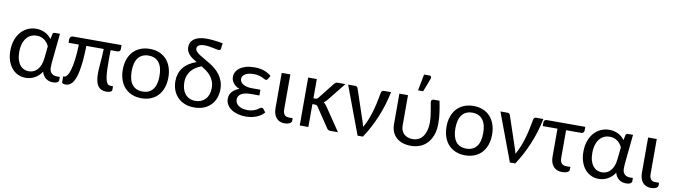

<svg xmlns="http://www.w3.org/2000/svg" viewBox="-35 -1291 6622 1884"><g transform="rotate(10 3276.0 -348.5)"><path d="M502.4 3.9Q483.4 3.9 466.1 -1.2Q448.7 -6.3 434.1 -16.8Q419.4 -27.3 408.2 -43.7Q397 -60.1 390.6 -82.5Q375.5 -59.1 356.7 -42Q337.9 -24.9 316.9 -14.2Q295.9 -3.4 273.9 1.7Q252 6.8 230 6.8Q189.5 6.8 154.3 -9.5Q119.1 -25.9 93.3 -56.4Q67.4 -86.9 52.5 -130.9Q37.6 -174.8 37.6 -230.5Q37.6 -289.1 54.2 -336.4Q70.8 -383.8 99.9 -417Q128.9 -450.2 168.2 -468Q207.5 -485.8 252.9 -485.8Q278.8 -485.8 301.5 -480Q324.2 -474.1 343.5 -464.1Q362.8 -454.1 378.4 -440.2Q394 -426.3 405.8 -410.2L415.5 -460Q418.5 -477.5 437.5 -477.5H488.8L462.9 -222.7Q460.4 -199.2 458.7 -177Q457 -154.8 457 -136.2Q457 -115.7 462.9 -101.3Q468.8 -86.9 479 -77.9Q489.3 -68.8 502.9 -64.5Q516.6 -60.1 532.2 -60.1H560.5V-25.4Q560.5 -14.2 545.4 -5.1Q530.3 3.9 502.4 3.9ZM250 -62Q274.4 -62 296.1 -71Q317.9 -80.1 335.2 -98.9Q352.5 -117.7 364.3 -146.5Q376 -175.3 379.9 -214.8L392.6 -334.5Q385.7 -351.1 374.3 -366.5Q362.8 -381.8 347.2 -393.8Q331.5 -405.8 311.8 -412.8Q292 -419.9 268.1 -419.9Q239.3 -419.9 213.6 -408.7Q188 -397.5 168.5 -374.5Q148.9 -351.6 137.5 -316.4Q126 -281.2 126 -232.9Q126 -188 136 -155.8Q146 -123.5 163.1 -102.5Q180.2 -81.5 202.6 -71.8Q225.1 -62 250 -62Z M1103 -473.1V-432.6Q1103 -421.4 1095.9 -413.3Q1088.9 -405.3 1075.2 -405.3H1006.3Q1005.9 -379.4 1005.4 -356.9Q1004.9 -334.5 1004.9 -312Q1004.9 -255.4 1006.6 -214.8Q1008.3 -174.3 1012 -146.5Q1015.6 -118.7 1021.2 -101.8Q1026.9 -85 1034.2 -75.7Q1041.5 -66.4 1051 -63.5Q1060.5 -60.5 1072.3 -60.5H1090.8V-25.9Q1090.8 -11.7 1075 -4.4Q1059.1 2.9 1034.2 2.9Q978 2.9 950.4 -35.9Q922.9 -74.7 922.9 -162.1Q922.9 -183.1 924.6 -207.8Q926.3 -232.4 928.7 -262Q931.2 -291.5 933.6 -326.9Q936 -362.3 937.5 -405.3H764.2Q762.7 -324.2 757.1 -262.2Q751.5 -200.2 742.7 -154.8Q733.9 -109.4 721.9 -78.9Q710 -48.3 695.3 -30Q680.7 -11.7 663.8 -4.2Q647 3.4 628.4 3.4Q622.6 3.4 616.2 2.4Q609.9 1.5 604.5 -0.5Q599.1 -2.4 595.7 -5.6Q592.3 -8.8 592.3 -13.2V-71.3H602.1Q616.2 -71.3 630.6 -89.1Q645 -106.9 657.2 -146.7Q669.4 -186.5 678.2 -250.2Q687 -314 689.5 -405.3H586.9V-441.4Q586.9 -452.1 595.5 -462.6Q604 -473.1 620.1 -473.1Z M1156.7 0ZM1384.3 -484.9Q1436.5 -484.9 1478.5 -467.5Q1520.5 -450.2 1549.8 -418.2Q1579.1 -386.2 1595 -340.8Q1610.8 -295.4 1610.8 -239.3Q1610.8 -182.6 1595 -137.2Q1579.1 -91.8 1549.8 -59.8Q1520.5 -27.8 1478.5 -10.5Q1436.5 6.8 1384.3 6.8Q1332 6.8 1289.8 -10.5Q1247.6 -27.8 1218 -59.8Q1188.5 -91.8 1172.6 -137.2Q1156.7 -182.6 1156.7 -239.3Q1156.7 -295.4 1172.6 -340.8Q1188.5 -386.2 1218 -418.2Q1247.6 -450.2 1289.8 -467.5Q1332 -484.9 1384.3 -484.9ZM1384.3 -60.1Q1418.9 -60.1 1444.8 -72Q1470.7 -84 1488 -106.9Q1505.4 -129.9 1513.9 -163.1Q1522.5 -196.3 1522.5 -238.8Q1522.5 -281.2 1513.9 -314.5Q1505.4 -347.7 1488 -370.6Q1470.7 -393.6 1444.8 -405.8Q1418.9 -418 1384.3 -418Q1349.1 -418 1323 -405.8Q1296.9 -393.6 1279.5 -370.6Q1262.2 -347.7 1253.7 -314.5Q1245.1 -281.2 1245.1 -238.8Q1245.1 -196.3 1253.7 -163.1Q1262.2 -129.9 1279.5 -106.9Q1296.9 -84 1323 -72Q1349.1 -60.1 1384.3 -60.1Z M2070.8 -610.4Q2069.3 -598.6 2063.7 -595Q2058.1 -591.3 2046.9 -591.3Q2041 -591.3 2025.9 -594.5Q2010.7 -597.7 1991.5 -601.8Q1972.2 -606 1950.2 -609.1Q1928.2 -612.3 1908.7 -612.3Q1887.2 -612.3 1872.6 -608.9Q1857.9 -605.5 1848.9 -599.6Q1839.8 -593.8 1835.7 -585.7Q1831.5 -577.6 1831.5 -568.8Q1831.5 -552.2 1844.5 -537.8Q1857.4 -523.4 1878.7 -509.5Q1899.9 -495.6 1927 -480.7Q1954.1 -465.8 1982.7 -448Q2011.2 -430.2 2038.3 -408.2Q2065.4 -386.2 2086.7 -357.9Q2107.9 -329.6 2120.8 -293.9Q2133.8 -258.3 2133.8 -213.4Q2133.8 -164.6 2118.2 -124.3Q2102.5 -84 2073.2 -54.9Q2043.9 -25.9 2002.7 -10Q1961.4 5.9 1910.2 5.9Q1856.4 5.9 1814.5 -11.2Q1772.5 -28.3 1743.7 -58.3Q1714.8 -88.4 1699.7 -128.9Q1684.6 -169.4 1684.6 -216.8Q1684.6 -295.9 1727.8 -351.6Q1771 -407.2 1857.4 -437Q1835.4 -449.7 1816.2 -462.9Q1796.9 -476.1 1782.2 -491.7Q1767.6 -507.3 1759 -526.1Q1750.5 -544.9 1750.5 -568.4Q1750.5 -591.8 1759.8 -612.3Q1769 -632.8 1789.1 -647.9Q1809.1 -663.1 1839.8 -671.6Q1870.6 -680.2 1914.1 -680.2Q1930.2 -680.2 1950.9 -679Q1971.7 -677.7 1993.4 -675.3Q2015.1 -672.9 2036.9 -669.7Q2058.6 -666.5 2077.1 -662.6ZM2047.9 -210.4Q2047.9 -248.5 2036.6 -277.8Q2025.4 -307.1 2006.6 -330.1Q1987.8 -353 1963.6 -370.8Q1939.5 -388.7 1913.6 -404.3Q1885.7 -394.5 1860.4 -379.2Q1835 -363.8 1815.4 -341.6Q1795.9 -319.3 1784.4 -289.1Q1772.9 -258.8 1772.9 -219.2Q1772.9 -187 1781.2 -158Q1789.6 -128.9 1806.6 -107.2Q1823.7 -85.4 1849.6 -72.5Q1875.5 -59.6 1910.2 -59.6Q1940.9 -59.6 1966.1 -70.1Q1991.2 -80.6 2009.5 -99.9Q2027.8 -119.1 2037.8 -147.2Q2047.9 -175.3 2047.9 -210.4Z M2575.2 -395.5Q2570.3 -387.7 2566.2 -385.5Q2562 -383.3 2555.7 -383.3Q2549.3 -383.3 2540.3 -388.7Q2531.2 -394 2516.6 -400.6Q2502 -407.2 2481 -412.8Q2460 -418.5 2429.7 -418.5Q2400.9 -418.5 2379.4 -413.1Q2357.9 -407.7 2343.8 -398.2Q2329.6 -388.7 2322.5 -376.2Q2315.4 -363.8 2315.4 -349.6Q2315.4 -334 2324 -321Q2332.5 -308.1 2348.4 -298.6Q2364.3 -289.1 2386.7 -283.7Q2409.2 -278.3 2437.5 -278.3H2521V-221.2H2437.5Q2372.1 -221.2 2339.8 -200.2Q2307.6 -179.2 2307.6 -144Q2307.6 -125.5 2316.2 -110.1Q2324.7 -94.7 2340.3 -83.5Q2356 -72.3 2378.4 -65.9Q2400.9 -59.6 2428.7 -59.6Q2462.4 -59.6 2484.9 -66.9Q2507.3 -74.2 2522.5 -83Q2537.6 -91.8 2547.4 -99.1Q2557.1 -106.4 2565.9 -106.4Q2571.3 -106.4 2575.4 -104.2Q2579.6 -102.1 2582.5 -98.1L2606.4 -66.9Q2590.3 -47.9 2569.3 -33.9Q2548.3 -20 2524.4 -11.2Q2500.5 -2.4 2474.9 1.7Q2449.2 5.9 2423.8 5.9Q2381.8 5.9 2345 -3.9Q2308.1 -13.7 2280.5 -32.2Q2252.9 -50.8 2236.8 -77.1Q2220.7 -103.5 2220.7 -136.7Q2220.7 -177.7 2246.6 -206.8Q2272.5 -235.8 2316.9 -250.5Q2293.9 -259.3 2278.1 -271.5Q2262.2 -283.7 2252.2 -297.9Q2242.2 -312 2237.5 -327.1Q2232.9 -342.3 2232.9 -356.9Q2232.9 -381.8 2245.1 -405Q2257.3 -428.2 2281.5 -446Q2305.7 -463.9 2342.3 -474.4Q2378.9 -484.9 2428.2 -484.9Q2484.9 -484.9 2525.9 -469.2Q2566.9 -453.6 2595.2 -428.2Z M2698.2 -477.5H2784.2V-130.9Q2784.2 -95.2 2798.1 -76.9Q2812 -58.6 2843.3 -58.6H2880.9V-31.7Q2880.9 -22.9 2875 -15.9Q2869.1 -8.8 2859.4 -4.2Q2849.6 0.5 2836.9 2.9Q2824.2 5.4 2810.1 5.4Q2782.7 5.4 2761.7 -4.2Q2740.7 -13.7 2726.6 -31.2Q2712.4 -48.8 2705.3 -73Q2698.2 -97.2 2698.2 -126.5Z M2961.9 0ZM3047.9 -477.5V-286.1H3067.4Q3076.7 -286.1 3082.5 -288.6Q3088.4 -291 3094.7 -299.3L3222.7 -460.9Q3229.5 -468.8 3236.6 -473.1Q3243.7 -477.5 3255.4 -477.5H3333L3182.6 -289.6Q3175.8 -282.2 3168.9 -276.1Q3162.1 -270 3154.3 -265.1Q3162.6 -259.8 3169.2 -252.2Q3175.8 -244.6 3182.6 -236.3L3342.8 0H3266.1Q3255.9 0 3248 -3.7Q3240.2 -7.3 3233.9 -16.1L3102.5 -211.9Q3095.7 -221.7 3089.4 -224.9Q3083 -228 3070.3 -228H3047.9V0H2961.9V-477.5Z M3787.6 -477.5Q3760.7 -344.2 3710 -222.9Q3659.2 -101.6 3591.3 0H3538.1L3359.9 -477.5H3430.7Q3440.4 -477.5 3447.3 -472.2Q3454.1 -466.8 3456.5 -460L3559.1 -154.3Q3564.9 -138.7 3569.1 -123.8Q3573.2 -108.9 3576.7 -93.8Q3598.6 -130.9 3616 -173.8Q3633.3 -216.8 3646.7 -262.7Q3660.2 -308.6 3670.4 -356.4Q3680.7 -404.3 3689 -451.2Q3691.4 -465.8 3698.7 -471.7Q3706.1 -477.5 3715.3 -477.5Z M3870.6 0ZM3956.5 -477.5V-173.3Q3956.5 -146.5 3965.3 -125.5Q3974.1 -104.5 3989.7 -90.1Q4005.4 -75.7 4027.6 -68.1Q4049.8 -60.5 4076.7 -60.5Q4101.6 -60.5 4126.2 -70.1Q4150.9 -79.6 4170.4 -102.3Q4189.9 -125 4202.1 -162.6Q4214.4 -200.2 4214.4 -255.9Q4214.4 -279.8 4211.7 -303.7Q4209 -327.6 4205.1 -351.8Q4201.2 -376 4196.8 -399.9Q4192.4 -423.8 4188.5 -448.2Q4187.5 -456.1 4189.2 -461.7Q4190.9 -467.3 4194.6 -470.7Q4198.2 -474.1 4202.9 -475.8Q4207.5 -477.5 4211.9 -477.5H4270.5Q4276.4 -447.8 4281.2 -420.7Q4286.1 -393.6 4289.8 -366.9Q4293.5 -340.3 4295.7 -313Q4297.9 -285.6 4297.9 -255.9Q4297.9 -187 4279.1 -137.2Q4260.3 -87.4 4228.8 -55.2Q4197.3 -22.9 4156.5 -7.8Q4115.7 7.3 4071.3 7.3Q4023.9 7.3 3986.8 -5.1Q3949.7 -17.6 3923.8 -41Q3897.9 -64.5 3884.3 -97.9Q3870.6 -131.3 3870.6 -173.3V-477.5ZM4045.4 -541 4076.7 -704.1H4129.9Q4142.6 -704.1 4147.7 -695.8Q4152.8 -687.5 4147.5 -673.8L4096.2 -541Z M4382.3 0ZM4609.9 -484.9Q4662.1 -484.9 4704.1 -467.5Q4746.1 -450.2 4775.4 -418.2Q4804.7 -386.2 4820.6 -340.8Q4836.4 -295.4 4836.4 -239.3Q4836.4 -182.6 4820.6 -137.2Q4804.7 -91.8 4775.4 -59.8Q4746.1 -27.8 4704.1 -10.5Q4662.1 6.8 4609.9 6.8Q4557.6 6.8 4515.4 -10.5Q4473.1 -27.8 4443.6 -59.8Q4414.1 -91.8 4398.2 -137.2Q4382.3 -182.6 4382.3 -239.3Q4382.3 -295.4 4398.2 -340.8Q4414.1 -386.2 4443.6 -418.2Q4473.1 -450.2 4515.4 -467.5Q4557.6 -484.9 4609.9 -484.9ZM4609.9 -60.1Q4644.5 -60.1 4670.4 -72Q4696.3 -84 4713.6 -106.9Q4731 -129.9 4739.5 -163.1Q4748 -196.3 4748 -238.8Q4748 -281.2 4739.5 -314.5Q4731 -347.7 4713.6 -370.6Q4696.3 -393.6 4670.4 -405.8Q4644.5 -418 4609.9 -418Q4574.7 -418 4548.6 -405.8Q4522.5 -393.6 4505.1 -370.6Q4487.8 -347.7 4479.2 -314.5Q4470.7 -281.2 4470.7 -238.8Q4470.7 -196.3 4479.2 -163.1Q4487.8 -129.9 4505.1 -106.9Q4522.5 -84 4548.6 -72Q4574.7 -60.1 4609.9 -60.1Z M5305.2 -477.5Q5278.3 -344.2 5227.5 -222.9Q5176.8 -101.6 5108.9 0H5055.7L4877.4 -477.5H4948.2Q4958 -477.5 4964.8 -472.2Q4971.7 -466.8 4974.1 -460L5076.7 -154.3Q5082.5 -138.7 5086.7 -123.8Q5090.8 -108.9 5094.2 -93.8Q5116.2 -130.9 5133.5 -173.8Q5150.9 -216.8 5164.3 -262.7Q5177.7 -308.6 5188 -356.4Q5198.2 -404.3 5206.5 -451.2Q5209 -465.8 5216.3 -471.7Q5223.6 -477.5 5232.9 -477.5Z M5311 -445.3Q5311 -456.5 5318.4 -464.8Q5325.7 -473.1 5340.3 -473.1H5723.6V-439Q5723.6 -424.3 5715.8 -416.3Q5708 -408.2 5693.4 -408.2H5543.9V-132.8Q5543.9 -97.7 5559.3 -79.1Q5574.7 -60.5 5608.9 -60.5H5647.9V-33.7Q5647.9 -24.9 5642.1 -17.8Q5636.2 -10.7 5626.5 -6.1Q5616.7 -1.5 5603.5 1Q5590.3 3.4 5575.7 3.4Q5546.9 3.4 5524.9 -6.1Q5502.9 -15.6 5488 -33.2Q5473.1 -50.8 5465.6 -75Q5458 -99.1 5458 -128.4V-408.2H5311Z M6212.4 3.9Q6193.4 3.9 6176 -1.2Q6158.7 -6.3 6144 -16.8Q6129.4 -27.3 6118.2 -43.7Q6106.9 -60.1 6100.6 -82.5Q6085.4 -59.1 6066.7 -42Q6047.9 -24.9 6026.9 -14.2Q6005.9 -3.4 5983.9 1.7Q5961.9 6.8 5939.9 6.8Q5899.4 6.8 5864.3 -9.5Q5829.1 -25.9 5803.2 -56.4Q5777.3 -86.9 5762.5 -130.9Q5747.6 -174.8 5747.6 -230.5Q5747.6 -289.1 5764.2 -336.4Q5780.8 -383.8 5809.8 -417Q5838.9 -450.2 5878.2 -468Q5917.5 -485.8 5962.9 -485.8Q5988.8 -485.8 6011.5 -480Q6034.2 -474.1 6053.5 -464.1Q6072.8 -454.1 6088.4 -440.2Q6104 -426.3 6115.7 -410.2L6125.5 -460Q6128.4 -477.5 6147.5 -477.5H6198.7L6172.9 -222.7Q6170.4 -199.2 6168.7 -177Q6167 -154.8 6167 -136.2Q6167 -115.7 6172.9 -101.3Q6178.7 -86.9 6189 -77.9Q6199.2 -68.8 6212.9 -64.5Q6226.6 -60.1 6242.2 -60.1H6270.5V-25.4Q6270.5 -14.2 6255.4 -5.1Q6240.2 3.9 6212.4 3.9ZM5960 -62Q5984.4 -62 6006.1 -71Q6027.8 -80.1 6045.2 -98.9Q6062.5 -117.7 6074.2 -146.5Q6085.9 -175.3 6089.8 -214.8L6102.5 -334.5Q6095.7 -351.1 6084.2 -366.5Q6072.8 -381.8 6057.1 -393.8Q6041.5 -405.8 6021.7 -412.8Q6002 -419.9 5978 -419.9Q5949.2 -419.9 5923.6 -408.7Q5897.9 -397.5 5878.4 -374.5Q5858.9 -351.6 5847.4 -316.4Q5835.9 -281.2 5835.9 -232.9Q5835.9 -188 5845.9 -155.8Q5856 -123.5 5873 -102.5Q5890.1 -81.5 5912.6 -71.8Q5935.1 -62 5960 -62Z M6349.1 -477.5H6435.1V-130.9Q6435.1 -95.2 6449 -76.9Q6462.9 -58.6 6494.1 -58.6H6531.7V-31.7Q6531.7 -22.9 6525.9 -15.9Q6520 -8.8 6510.3 -4.2Q6500.5 0.5 6487.8 2.9Q6475.1 5.4 6460.9 5.4Q6433.6 5.4 6412.6 -4.2Q6391.6 -13.7 6377.4 -31.2Q6363.3 -48.8 6356.2 -73Q6349.1 -97.2 6349.1 -126.5Z"/></g></svg>

Font: Carlito
Style: Regular
Weight: 400
Designer: Lukasz Dziedzic
Foundry: tyPoland Lukasz Dziedzic
Version: Version 1.104